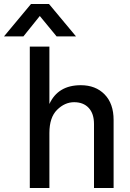

<svg xmlns="http://www.w3.org/2000/svg" viewBox="-80 -940 651 960"><path d="M167 -707V-420Q210 -514 324 -514Q398 -514 443 -468Q488 -422 488 -340V0H390V-320Q390 -372 363.5 -400.5Q337 -429 290.5 -429Q244 -429 205.5 -391Q167 -353 167 -275V0H69V-707ZM203 -758 119 -860 37 -758H-60L75 -920H165L300 -758Z"/></svg>

Font: Hind Medium
Style: Regular
Weight: 500
Designer: Manushi Parikh, Satya Rajpurohit
Foundry: Indian Type Foundry
Version: Version 1.201;PS 1.0;hotconv 1.0.78;makeotf.lib2.5.61930; tt